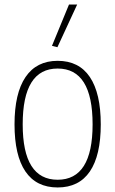

<svg xmlns="http://www.w3.org/2000/svg" viewBox="-20 -818 508 846"><path d="M234 8Q140 8 92 -62.5Q44 -133 44 -270Q44 -407 92.5 -478.5Q141 -550 234 -550Q328 -550 376 -478.5Q424 -407 424 -270Q424 -133 376 -62.5Q328 8 234 8ZM234 -26Q388 -26 388 -270Q388 -516 234 -516Q80 -516 80 -270Q80 -26 234 -26ZM209 -616 284 -798H320L233 -610Z"/></svg>

Font: Encode Sans Compressed
Style: Thin
Weight: 100
Designer: Pablo Impallari, Andres Torresi
Foundry: Pablo Impallari, Andres Torresi
Version: Version 1.000; ttfautohint (v1.00) -l 8 -r 50 -G 200 -x 14 -